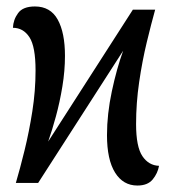

<svg xmlns="http://www.w3.org/2000/svg" viewBox="-20 -566 532 594"><path d="M405 8Q361 8 336 -32Q311 -72 311 -148Q311 -213 326 -283.5Q341 -354 361 -409L98 0H29Q42 -44 56 -101Q70 -158 80 -221.5Q90 -285 90 -348Q90 -422 71 -451Q52 -480 20 -480Q21 -505 36 -525.5Q51 -546 88 -546Q136 -546 158.5 -505.5Q181 -465 181 -393Q181 -347 173 -298.5Q165 -250 153 -206Q141 -162 129 -128L391 -536H460Q448 -493 434 -435Q420 -377 410.5 -312Q401 -247 401 -182Q401 -112 420.5 -83Q440 -54 472 -53Q468 -30 452.5 -11Q437 8 405 8Z"/></svg>

Font: Noto Serif ExtraCondensed
Style: Regular
Weight: 400
Width: 2
Designer: Monotype Design Team
Foundry: Monotype Imaging Inc.
Version: Version 2.015